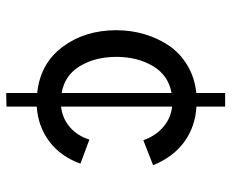

<svg xmlns="http://www.w3.org/2000/svg" viewBox="-82 -544 730 605"><g transform="rotate(90 282.5 -241.0)"><path d="M272.5 104V6.3Q179.7 -3.4 127.2 -73.7Q74.7 -144 74.7 -243.2Q74.7 -289.1 87.2 -331.5Q99.6 -374 123.3 -408.9Q147 -443.8 185.5 -467Q224.1 -490.2 272.5 -495.1V-585.9H315.4V-495.6Q379.4 -491.7 427 -456.8Q474.6 -421.9 500 -358.9L421.4 -328.1Q407.7 -366.7 380.1 -390.6Q352.5 -414.6 315.4 -418.9V-68.8Q353 -73.2 380.4 -96.9Q407.7 -120.6 419.4 -158.2L495.1 -129.9Q473.1 -68.4 426 -32.5Q378.9 3.4 315.4 7.8V103ZM272.5 -70.8V-417Q216.8 -407.2 187.7 -358.4Q158.7 -309.6 158.7 -243.2Q158.7 -176.8 187.7 -128.4Q216.8 -80.1 272.5 -70.8Z"/></g></svg>

Font: HK Grotesk Medium Legacy
Style: Regular
Weight: 500
Designer: Alfredo Marco Pradil
Foundry: Hanken Design Co.
Version: Version 2.022;PS 002.022;hotconv 1.0.88;makeotf.lib2.5.64775